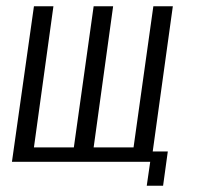

<svg xmlns="http://www.w3.org/2000/svg" viewBox="-20 -515 638 611"><path d="M447 76 458 0H18L88 -495H150L88 -46H215L278 -495H340L278 -46H405L468 -495H530L466 -33H514L499 76Z"/></svg>

Font: Alumni Sans
Style: Italic
Weight: 400
Italic angle: -8°
Version: Version 1.016